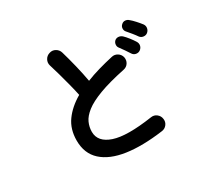

<svg xmlns="http://www.w3.org/2000/svg" viewBox="-173 -1032 1351 1295"><g transform="rotate(-30 503.0 -384.5)"><path d="M744 29Q582 51 463.5 33.5Q345 16 280 -43Q215 -102 215 -203Q215 -291 260 -353.5Q305 -416 384 -462Q376 -501 363 -551Q350 -601 336.5 -650Q323 -699 312 -733Q305 -757 317 -778.5Q329 -800 353 -807Q377 -815 399 -802.5Q421 -790 428 -766Q445 -708 461.5 -640.5Q478 -573 489 -511Q536 -530 590 -545.5Q644 -561 702 -574Q726 -580 747 -567Q768 -554 774 -530Q779 -505 766 -484.5Q753 -464 728 -459Q603 -433 525 -403.5Q447 -374 405.5 -341.5Q364 -309 348.5 -274.5Q333 -240 333 -203Q333 -124 429 -91.5Q525 -59 728 -89Q753 -93 772.5 -77.5Q792 -62 795 -38Q799 -13 784 6.5Q769 26 744 29ZM887 -517Q873 -507 855 -510Q837 -513 827 -529Q817 -545 801.5 -567.5Q786 -590 773 -607Q765 -618 767 -634Q769 -650 782 -661Q795 -670 810.5 -668Q826 -666 838 -655Q852 -642 870 -619Q888 -596 899 -578Q909 -562 905.5 -545Q902 -528 887 -517ZM989 -595Q976 -584 957.5 -586Q939 -588 928 -603Q918 -618 900.5 -639.5Q883 -661 869 -677Q860 -688 861 -704Q862 -720 875 -731Q887 -742 902.5 -741Q918 -740 930 -729Q945 -717 964.5 -695.5Q984 -674 997 -657Q1008 -642 1005.5 -624.5Q1003 -607 989 -595Z"/></g></svg>

Font: Zen Maru Gothic
Style: Bold
Weight: 700
Designer: Yoshimichi Ohira
Foundry: Positype
Version: Version 1.001